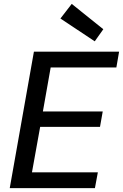

<svg xmlns="http://www.w3.org/2000/svg" viewBox="-20 -965 631 985"><path d="M30 0 154 -700H591L577 -619H240L200 -393H507L493 -314H186L144 -81H482L467 0ZM466 -753 290 -870 348 -945 510 -815Z"/></svg>

Font: DM Sans 10pt Medium
Style: Italic
Weight: 500
Italic angle: -10°
Version: Version 4.004;gftools[0.9.30]